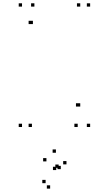

<svg xmlns="http://www.w3.org/2000/svg" viewBox="-20 -760 660 1164"><path d="M173.5 10V-10H153.5V10ZM173.5 -614V-634H153.5V-614ZM179.5 -614V-634H159.5V-614ZM451 10V-10H431V10ZM526.5 10V-10H506.5V10ZM526.5 -720V-740H506.5V-720ZM466.5 -720V-740H446.5V-720ZM466.5 -114V-134H446.5V-114ZM460.5 -114V-134H440.5V-114ZM188.5 -720V-740H168.5V-720ZM113.5 -720V-740H93.5V-720ZM113.5 10V-10H93.5V10ZM348.5 265.5V245.5H328.5V265.5ZM335.5 257.5V237.5H315.5V257.5ZM256.5 350.5V330.5H236.5V350.5ZM284 383.5V363.5H264V383.5ZM383 236.5V216.5H363V236.5ZM319 166V146H299V166ZM261.5 218.5V198.5H241.5V218.5ZM321 271V251H301V271Z"/></svg>

Font: Monaspace Argon Dots Var
Style: Regular
Weight: 400
Designer: Riley Cran and the Lettermatic Team
Version: Version 1.100 (Monaspace Argon Dots)